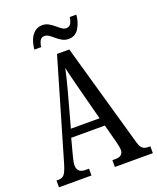

<svg xmlns="http://www.w3.org/2000/svg" viewBox="-162 -992 891 1088"><g transform="rotate(-20 284.0 -448.0)"><path d="M2 0V-41H15Q37 -41 49.5 -56Q62 -71 76 -119L250 -714H324L502 -87Q510 -60 522.5 -50.5Q535 -41 560 -41H568V0H339V-41H357Q404 -41 404 -80Q404 -90 400.5 -106.5Q397 -123 393 -138L366 -240H163L138 -145Q135 -133 131 -116.5Q127 -100 127 -86Q127 -66 138.5 -53.5Q150 -41 177 -41H198V0ZM179 -289H352L302 -480Q291 -525 281.5 -560.5Q272 -596 267 -624Q261 -596 252.5 -561.5Q244 -527 234 -490ZM342 -771Q321 -771 304 -780.5Q287 -790 272.5 -802.5Q258 -815 244.5 -824.5Q231 -834 217 -834Q198 -834 189.5 -817.5Q181 -801 179 -781H138Q140 -810 150 -836.5Q160 -863 179.5 -879.5Q199 -896 227 -896Q247 -896 264 -886.5Q281 -877 295.5 -864.5Q310 -852 323.5 -842.5Q337 -833 350 -833Q370 -833 378.5 -849.5Q387 -866 389 -886H429Q426 -842 404.5 -806.5Q383 -771 342 -771Z"/></g></svg>

Font: Noto Serif Tamil ExtraCondensed
Style: Regular
Weight: 400
Width: 2
Designer: Indian Type Foundry, Tom Grace, and the Monotype Design Team
Foundry: Monotype Imaging Inc.
Version: Version 2.004; ttfautohint (v1.8.4.7-5d5b)